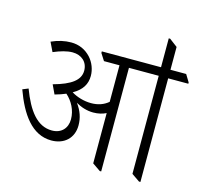

<svg xmlns="http://www.w3.org/2000/svg" viewBox="-112 -909 1099 1040"><g transform="rotate(15 437.5 -389.5)"><path d="M237 -86C309 -86 359 -131 359 -203C359 -245 346 -282 319 -319C348 -302 382 -291 417 -291C445 -291 469 -297 489 -307V-25L534 6H542V-575H709V-25L754 6H762V-575H875V-582L850 -623H762V-751L717 -785H709V-623H377V-614L402 -575H489V-370C463 -348 431 -337 393 -337C353 -337 313 -349 282 -368C333 -397 354 -433 354 -479C354 -515 340 -551 316 -578C286 -611 248 -627 205 -627C169 -627 133 -619 95 -602L120 -550C158 -566 194 -577 226 -577C276 -577 312 -546 312 -497C312 -444 265 -409 166 -382L190 -331C213 -337 234 -345 251 -352C286 -321 311 -275 311 -224C311 -174 279 -139 226 -139C143 -139 89 -212 46 -326L14 -313C60 -186 127 -86 237 -86Z"/></g></svg>

Font: Noto Serif Devanagari SemiCondensed Light
Style: Regular
Weight: 300
Width: 4
Designer: Universal Thirst, Indian Type Foundry and the Monotype Design Team
Foundry: Monotype Imaging Inc.
Version: Version 2.004